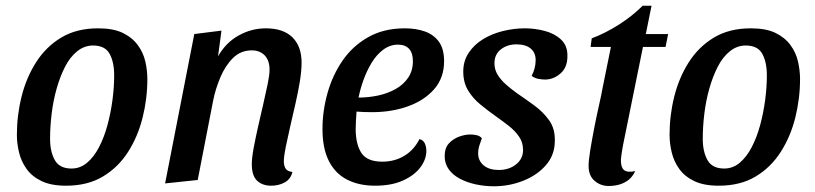

<svg xmlns="http://www.w3.org/2000/svg" viewBox="-20 -629 2849 671"><path d="M211 20Q159 20 125.5 4Q92 -12 73 -38.5Q54 -65 46.5 -96.5Q39 -128 39 -158Q39 -226 55.5 -292Q72 -358 106.5 -412Q141 -466 194.5 -498Q248 -530 323 -530Q376 -530 409 -514Q442 -498 461.5 -471.5Q481 -445 488 -413.5Q495 -382 495 -353Q495 -285 478.5 -218.5Q462 -152 427.5 -98Q393 -44 339.5 -12Q286 20 211 20ZM230 -40Q260 -40 284 -60Q308 -80 326 -114.5Q344 -149 355.5 -191.5Q367 -234 373 -279Q379 -324 379 -366Q379 -412 363 -441Q347 -470 305 -470Q275 -470 250 -450Q225 -430 207.5 -396Q190 -362 178 -319.5Q166 -277 160.5 -231.5Q155 -186 155 -144Q155 -99 171.5 -69.5Q188 -40 230 -40Z M928 20Q897 20 878.5 2.5Q860 -15 860 -55Q860 -77 866.5 -112Q873 -147 882 -186.5Q891 -226 900 -265Q909 -304 915.5 -335.5Q922 -367 922 -385Q922 -418 905 -435.5Q888 -453 860 -453Q821 -453 794 -426Q767 -399 750 -358.5Q733 -318 725 -278L671 0L557 12L659 -510L754 -522L742 -432Q769 -480 814 -505Q859 -530 909 -530Q970 -530 1002 -498.5Q1034 -467 1034 -410Q1034 -382 1028 -345Q1022 -308 1012.5 -266.5Q1003 -225 994 -186Q985 -147 978.5 -115Q972 -83 972 -65Q972 -50 978 -40Q984 -30 1002 -28Q996 -3 975 8.5Q954 20 928 20Z M1291 20Q1234 20 1192.5 -1.5Q1151 -23 1129 -67Q1107 -111 1107 -178Q1107 -241 1124.5 -303.5Q1142 -366 1177 -417Q1212 -468 1266.5 -499Q1321 -530 1395 -530Q1434 -530 1465 -519Q1496 -508 1514 -483Q1532 -458 1532 -415Q1532 -357 1497.5 -317.5Q1463 -278 1406 -257.5Q1349 -237 1280 -237Q1267 -237 1251.5 -237.5Q1236 -238 1226 -239Q1225 -223 1224 -207.5Q1223 -192 1223 -179Q1223 -125 1243 -94.5Q1263 -64 1316 -64Q1359 -64 1393 -84.5Q1427 -105 1446 -143Q1460 -139 1465 -127Q1470 -115 1470 -102Q1470 -72 1449 -44Q1428 -16 1388 2Q1348 20 1291 20ZM1233 -288Q1267 -288 1300.5 -295Q1334 -302 1362 -317.5Q1390 -333 1406.5 -357.5Q1423 -382 1423 -415Q1423 -444 1409.5 -458.5Q1396 -473 1371 -473Q1343 -473 1319.5 -455.5Q1296 -438 1279 -410Q1262 -382 1250.5 -350Q1239 -318 1233 -288Z M1706 22Q1674 22 1643.5 15.5Q1613 9 1588 -4Q1563 -17 1548.5 -37Q1534 -57 1534 -83Q1534 -112 1549 -128Q1564 -144 1584.5 -151.5Q1605 -159 1624 -159Q1635 -159 1646 -156.5Q1657 -154 1664 -146Q1659 -132 1655 -119.5Q1651 -107 1651 -91Q1652 -66 1671 -50.5Q1690 -35 1723 -35Q1759 -35 1783.5 -54.5Q1808 -74 1808 -105Q1808 -131 1794 -151.5Q1780 -172 1757.5 -189.5Q1735 -207 1711 -224Q1684 -243 1658 -264.5Q1632 -286 1615.5 -313.5Q1599 -341 1599 -379Q1599 -416 1618 -444.5Q1637 -473 1668 -492Q1699 -511 1737.5 -520.5Q1776 -530 1814 -530Q1849 -530 1883.5 -521Q1918 -512 1941 -490.5Q1964 -469 1963 -432Q1963 -393 1938.5 -372Q1914 -351 1885 -351Q1874 -351 1861 -353.5Q1848 -356 1838 -364Q1845 -377 1848.5 -391Q1852 -405 1852 -419Q1852 -445 1834.5 -459.5Q1817 -474 1785 -474Q1753 -474 1730.5 -456.5Q1708 -439 1708 -408Q1708 -386 1719 -368Q1730 -350 1748 -334Q1766 -318 1787 -303Q1818 -282 1848.5 -259.5Q1879 -237 1899.5 -208Q1920 -179 1919 -137Q1919 -88 1888.5 -52.5Q1858 -17 1809 2.5Q1760 22 1706 22Z M2107 21Q2079 21 2058 3Q2037 -15 2037 -49Q2037 -69 2043 -105.5Q2049 -142 2057 -183Q2065 -224 2073.5 -261.5Q2082 -299 2086 -322L2115 -465H2044L2048 -495Q2096 -513 2143 -543Q2190 -573 2226 -609H2257L2237 -510H2315L2306 -465H2227L2158 -125Q2155 -109 2153 -96.5Q2151 -84 2150 -73Q2149 -46 2160 -35.5Q2171 -25 2200 -31Q2191 -12 2177.5 -1Q2164 10 2146 15.5Q2128 21 2107 21Z M2492 20Q2440 20 2406.5 4Q2373 -12 2354 -38.5Q2335 -65 2327.5 -96.5Q2320 -128 2320 -158Q2320 -226 2336.5 -292Q2353 -358 2387.5 -412Q2422 -466 2475.5 -498Q2529 -530 2604 -530Q2657 -530 2690 -514Q2723 -498 2742.5 -471.5Q2762 -445 2769 -413.5Q2776 -382 2776 -353Q2776 -285 2759.5 -218.5Q2743 -152 2708.5 -98Q2674 -44 2620.5 -12Q2567 20 2492 20ZM2511 -40Q2541 -40 2565 -60Q2589 -80 2607 -114.5Q2625 -149 2636.5 -191.5Q2648 -234 2654 -279Q2660 -324 2660 -366Q2660 -412 2644 -441Q2628 -470 2586 -470Q2556 -470 2531 -450Q2506 -430 2488.5 -396Q2471 -362 2459 -319.5Q2447 -277 2441.5 -231.5Q2436 -186 2436 -144Q2436 -99 2452.5 -69.5Q2469 -40 2511 -40Z"/></svg>

Font: Sansita Swashed Light
Style: Regular
Weight: 400
Version: Version 1.003